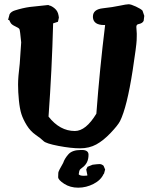

<svg xmlns="http://www.w3.org/2000/svg" viewBox="-20 -682 707 898"><path d="M367.7 19.5Q394 21.5 394 41.5Q394 41.5 394 42V42.5Q394 81.5 364.7 102.1Q354.5 109.4 353 112.8Q351.6 116.2 350.6 119.1L348.1 133.3Q353.5 140.1 371.1 140.1Q372.6 140.1 373.5 140.1L388.2 139.2Q388.2 138.2 388.2 137.2Q388.2 136.7 388.7 136.7Q388.7 135.7 388.2 134.8L383.3 110.8L389.2 98.1L413.1 88.4Q436.5 85.4 446 85.4Q455.6 85.4 464.4 93.3L471.7 110.8L466.3 130.9L464.8 131.3Q452.1 160.2 417.7 178Q383.3 195.8 345.7 195.8Q308.1 195.8 280 177.5Q252 159.2 252 146.5Q252 133.8 252.7 125.7Q253.4 117.7 275.4 80.1Q282.2 59.6 300 39.6Q317.9 19.5 357.9 19.5ZM207 -136.7Q259.8 -69.3 330.1 -69.3Q381.8 -69.3 430.7 -150.4Q446.3 -358.9 471.7 -565.4L468.3 -564.9H467.3Q417 -564.9 414.6 -601.1V-604.5Q414.6 -638.2 461.2 -643.3Q507.8 -648.4 539.6 -655.3Q571.3 -662.1 581.8 -662.1Q592.3 -662.1 615.5 -651.4Q638.7 -640.6 646.5 -632.3L654.8 -607.9L651.9 -584.5Q646.5 -572.8 627.9 -569.3Q617.7 -567.4 617.7 -556.2V-555.7Q617.7 -546.4 619.1 -534.2Q620.1 -524.4 619.6 -512.7Q619.1 -503.9 619.1 -493.2Q618.2 -468.8 600.6 -353.5Q573.7 -180.2 541.5 -115.7Q531.2 -95.7 497.3 -60.1Q463.4 -24.4 430.2 -6.3Q397 11.7 354.7 11.7Q312.5 11.7 253.7 0.5Q194.8 -10.7 183.3 -22.5Q171.9 -34.2 147.2 -51Q122.6 -67.9 105.2 -95.9Q87.9 -124 80.1 -148.7Q72.3 -173.3 68.4 -212.6Q64.5 -252 64.5 -286.6Q64.5 -321.3 72.3 -383.8L79.1 -483.9Q73.7 -541 70.8 -546.1Q67.9 -551.3 51.3 -558.8Q34.7 -566.4 29.8 -575Q24.9 -583.5 22.5 -588.9H17.6L24.9 -615.7Q32.2 -627.9 49.8 -633.3Q86.9 -645 119.1 -649.4L201.7 -658.2H207.5L209.5 -656.7Q221.2 -654.8 235.8 -642.6Q250.5 -630.4 253.9 -609.4L255.4 -599.6L251 -580.1L228.5 -572.8Q222.7 -353 207 -136.7Z"/></svg>

Font: Drukaatie burti
Style: Bold
Weight: 700
Version: Version 0.14